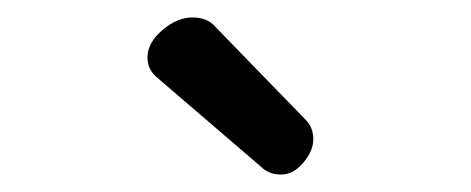

<svg xmlns="http://www.w3.org/2000/svg" viewBox="-20 -758 540 220"><path d="M149 -692Q149 -709 166 -723.5Q183 -738 200.5 -738Q218 -738 227 -727L330 -621Q339 -612 339 -598.5Q339 -585 327.5 -571.5Q316 -558 302 -558Q288 -558 279 -567L159 -670Q149 -679 149 -692Z"/></svg>

Font: Moon Stars Kai HW
Style: Bold
Weight: 700
Designer: GuiWonder
Version: Version 1.101